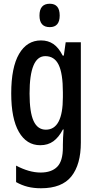

<svg xmlns="http://www.w3.org/2000/svg" viewBox="-20 -766 513 1026"><path d="M199 -550Q237 -550 265 -531Q293 -512 315 -469H321L331 -540H412V-4Q412 113 361.5 176.5Q311 240 199 240Q160 240 128 232Q96 224 66 207V119Q136 156 197 156Q255 156 285.5 125.5Q316 95 316 22V8Q316 -8 317 -30Q318 -52 320 -74H316Q294 -32 265 -11Q236 10 195 10Q122 10 81 -61Q40 -132 40 -267Q40 -406 82 -478Q124 -550 199 -550ZM222 -466Q138 -466 138 -266Q138 -166 159.5 -119.5Q181 -73 225 -73Q316 -73 316 -247V-273Q316 -373 293.5 -419.5Q271 -466 222 -466ZM246 -746Q299 -746 299 -683Q299 -621 246 -621Q191 -621 191 -683Q191 -746 246 -746Z"/></svg>

Font: Noto Sans Lao UI ExtCond Med
Style: Regular
Weight: 500
Width: 2
Designer: Monotype Design Team
Foundry: Monotype Imaging Inc.
Version: Version 2.000; ttfautohint (v1.8.4.7-5d5b)